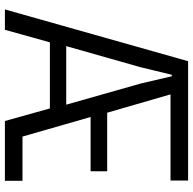

<svg xmlns="http://www.w3.org/2000/svg" viewBox="-22 -746 769 764"><g transform="rotate(90 362.0 -364.5)"><path d="M18 0 224 -729H699V-659H356L429 -407H662V-341H446L524 -70H700V0H462L412 -179H149L99 0ZM164 -244H397L313 -540L284 -664H278L248 -540Z"/></g></svg>

Font: Mona Sans SemiCondensed
Style: Regular
Weight: 400
Width: 4
Designer: Deni Anggara
Foundry: GitHub
Version: Version 2.000